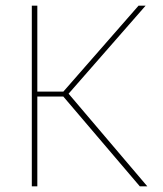

<svg xmlns="http://www.w3.org/2000/svg" viewBox="-20 -659 578 679"><path d="M474.5 0 204 -317.5H108.5V-335H204L470 -639H495L218.5 -323L218 -333L501 0ZM92.5 0V-639H112V0Z"/></svg>

Font: Anek Bangla Thin
Style: Regular
Weight: 250
Designer: Sulekha Rajkumar (Bangla), Yesha Goshar (Latin)
Foundry: Ek Type
Version: Version 1.003